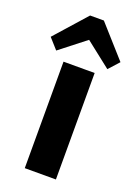

<svg xmlns="http://www.w3.org/2000/svg" viewBox="-178 -852 654 915"><g transform="rotate(20 149.0 -395.0)"><path d="M228.3 -540V0H70.4V-540ZM-27.6 -630.5 114.2 -790H184L326.3 -630.5L278.8 -577.9L105.4 -714.1H193.8L19.4 -577.9Z"/></g></svg>

Font: Pathway Extreme 8pt Thin
Style: Regular
Weight: 100
Designer: Eduardo Rodriguez Tunni
Foundry: Eduardo Rodriguez Tunni
Version: Version 1.000